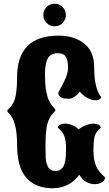

<svg xmlns="http://www.w3.org/2000/svg" viewBox="-20 -966 586 1032"><path d="M262.2 45.9Q170.9 45.9 121.3 -10.7Q71.8 -67.4 71.8 -188.5Q71.8 -320.3 24.4 -360.4Q14.2 -370.1 24.4 -378.9Q29.8 -383.3 37.6 -392.1Q45.4 -400.9 53.2 -416.5Q71.8 -454.6 71.8 -549.8Q71.8 -774.4 294.9 -774.4Q385.7 -774.4 440.4 -725.1Q486.3 -683.6 486.3 -603Q486.3 -489.7 524.4 -442.9Q522.9 -437 514.9 -432.1Q506.8 -427.2 497.1 -427.2Q478 -427.2 462.9 -433.6Q449.2 -438.5 437 -447.3Q428.2 -453.6 422.4 -459.2Q416.5 -464.8 413.6 -468.8L410.2 -472.7Q408.7 -474.1 407.2 -471.7L400.9 -462.9Q396 -456.5 379.6 -445.8Q363.3 -435.1 349.6 -435.1Q324.7 -435.1 313 -440.4Q297.9 -447.3 294.4 -458Q293 -461.9 293 -465.8Q293 -469.7 306.2 -492.2Q345.7 -562 345.7 -599.6Q345.7 -660.2 320.3 -673.8Q310.5 -679.2 292.7 -679.9Q274.9 -680.7 258.1 -672.9Q241.2 -665 232.9 -644Q221.7 -614.7 221.7 -565.9Q221.7 -516.1 227.5 -481.2Q233.4 -446.3 241.7 -428.7Q253.9 -403.3 265.9 -391.4Q277.8 -379.4 277.8 -374Q277.8 -369.6 272.5 -365.2Q267.1 -360.4 259 -350.6Q251 -340.8 243.2 -324.2Q224.6 -284.2 224.6 -192.9V-166Q224.6 -102.5 229.5 -91.3L236.8 -71.8Q239.7 -64.5 243.7 -60.8Q247.6 -57.1 252.9 -53.7Q261.2 -47.4 277.8 -47.1Q294.4 -46.9 306.2 -55.2Q317.4 -63.5 322.5 -74.5Q327.6 -85.4 331.1 -103Q335 -127.4 335 -167.5Q335 -209 326.2 -233.4Q317.4 -257.8 290.5 -279.8Q290.5 -292.5 311 -298.8Q329.6 -304.7 354.5 -297.9Q379.4 -291 394.5 -277.8L402.8 -270Q417 -282.7 439.5 -292Q461.9 -301.3 481 -301.3Q516.1 -301.3 522 -279.8Q506.3 -266.6 497.6 -252.7Q488.8 -238.8 485.6 -217.5Q482.4 -196.3 482.4 -160.2Q482.4 -106.4 495.8 -74.5Q509.3 -42.5 544.4 -12.7Q544.4 2.4 529.3 12.7Q514.2 22.9 491.7 23.9Q469.2 24.9 445.8 13.2Q422.4 1.5 406.2 -27.3Q353.5 45.9 262.2 45.9ZM230.5 -842.8Q212.9 -860.4 212.9 -885.3Q212.9 -910.2 230.2 -928Q247.6 -945.8 273.4 -945.8Q299.3 -945.8 316.7 -928Q334 -910.2 334 -885.3Q334 -860.8 316.9 -842.8Q299.3 -824.7 273.4 -824.7Q247.6 -824.7 230.5 -842.8Z"/></svg>

Font: Sancreek
Style: Regular
Weight: 400
Designer: Vernon Adams
Foundry: Vernon Adams
Version: Version 1.100; ttfautohint (v1.8.4.7-5d5b)